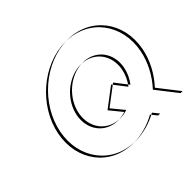

<svg xmlns="http://www.w3.org/2000/svg" viewBox="-184 -1097 1370 1370"><g transform="rotate(-45 501.0 -412.5)"><path d="M120.3 -413C75.2 -181 221.1 15 453.1 15C532.1 15 609.4 -7 678.9 -46L716 0H942L819.5 -157C885.5 -229 933.8 -318 952.3 -413C997.4 -645 851.3 -840 619.3 -840C387.3 -840 165.4 -645 120.3 -413ZM307.3 -413C282.4 -285 362.4 -177 490.4 -177C515.4 -177 539.4 -182 562.7 -189L486.8 -282L634.6 -394L711.3 -295C738.1 -330 757.1 -371 765.3 -413C790.2 -541 710 -648 582 -648C454 -648 332.2 -541 307.3 -413ZM140.3 -413C185.4 -645 407.3 -840 639.3 -840C871.3 -840 1017.4 -645 972.3 -413C953.8 -318 905.5 -229 839.5 -157L962 0H736L698.9 -46C629.4 -7 552.1 15 473.1 15C241.1 15 95.2 -181 140.3 -413ZM327.3 -413C352.2 -541 474 -648 602 -648C730 -648 810.2 -541 785.3 -413C777.1 -371 758.1 -330 731.3 -295L654.6 -394L506.8 -282L582.7 -189C559.4 -182 535.4 -177 510.4 -177C382.4 -177 302.4 -285 327.3 -413Z"/></g></svg>

Font: Hussar Plate
Style: Obl
Weight: 700
Foundry: Cannot Into Space Fonts
Version: Version 0.798247